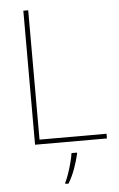

<svg xmlns="http://www.w3.org/2000/svg" viewBox="-61 -756 629 1019"><g transform="rotate(-5 253.0 -246.5)"><path d="M103 0V-714H129V-25H486V0ZM321 67Q312 106 297.5 146Q283 186 262 221H245V215Q253 200 263 171.5Q273 143 281 112.5Q289 82 292 61H321Z"/></g></svg>

Font: Noto Sans Tamil Thin
Style: Regular
Weight: 100
Designer: Jelle Bosma - Monotype Design Team
Foundry: Monotype Imaging Inc.
Version: Version 2.004; ttfautohint (v1.8.4.7-5d5b)